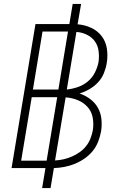

<svg xmlns="http://www.w3.org/2000/svg" viewBox="-20 -858 640 980"><path d="M195 102 212 0H39L161 -735H334L351 -838H394L376 -734Q413 -731 445.5 -716Q478 -701 499 -673.5Q520 -646 525.5 -610Q531 -574 525 -537Q521 -511 510.5 -485Q500 -459 481 -438.5Q462 -418 437.5 -403.5Q413 -389 386 -381Q415 -371 439.5 -353Q464 -335 479 -309Q494 -283 497.5 -251.5Q501 -220 496 -188Q491 -161 481 -135Q471 -109 453 -87Q435 -65 411 -48.5Q387 -32 361 -21.5Q335 -11 308.5 -6Q282 -1 255 0L238 102ZM148 -401H278L327 -697H197ZM321 -401Q349 -404 377 -413.5Q405 -423 428 -442Q451 -461 464.5 -488Q478 -515 483 -542Q487 -571 483 -599Q479 -627 463.5 -648Q448 -669 423 -681Q398 -693 370 -695ZM218 -38 272 -362H142L88 -38ZM261 -39Q283 -40 304.5 -45Q326 -50 347 -59Q368 -68 387 -81.5Q406 -95 420 -113Q434 -131 442 -152Q450 -173 454 -194Q459 -227 453 -258.5Q447 -290 426.5 -312.5Q406 -335 376.5 -347Q347 -359 315 -361Z"/></svg>

Font: Iosevka Curly XLtExObl
Style: Regular
Weight: 200
Width: 7
Italic angle: -9°
Monospace: yes
Designer: Belleve Invis
Foundry: Belleve Invis
Version: Version 11.0.1; ttfautohint (v1.8.3)